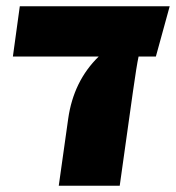

<svg xmlns="http://www.w3.org/2000/svg" viewBox="-20 -591 560 611"><path d="M476 -411H421Q415 -384 403 -299L361 0H167L197 -213Q214 -333 294 -411H21L43 -571H520Z"/></svg>

Font: FiraGO Heavy
Style: Italic
Weight: 900
Italic angle: -8°
Designer: bBox Type GmbH
Foundry: bBox Type GmbH
Version: Version 1.001